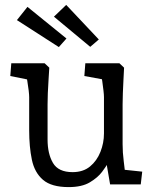

<svg xmlns="http://www.w3.org/2000/svg" viewBox="-20 -752 621 783"><path d="M260 11Q190 11 155.5 -18.5Q121 -48 110 -100.5Q99 -153 99 -221V-356Q99 -365 97 -382.5Q95 -400 91.5 -421Q88 -442 85 -459L121 -422L22 -442L26 -494H162L181 -476Q180 -455 178 -427Q176 -399 175 -372Q174 -345 174 -326V-183Q174 -125 196 -87.5Q218 -50 276 -50Q319 -50 347 -73Q375 -96 389.5 -132.5Q404 -169 404 -208V-356Q404 -365 402 -382.5Q400 -400 397 -421Q394 -442 391 -459L428 -423L324 -442L328 -494H467L486 -476Q485 -455 483.5 -427Q482 -399 481 -372Q480 -345 480 -326V-164Q480 -130 484.5 -95.5Q489 -61 492 -26L456 -63L560 -52L554 0H429L410 -111L420 -87Q414 -75 396.5 -51.5Q379 -28 346.5 -8.5Q314 11 260 11ZM220 -560 49 -670 92 -724 251 -595ZM348 -561 200 -684 250 -732 383 -591Z"/></svg>

Font: Andada Pro
Style: Regular
Weight: 400
Designer: Carolina Giovagnoli
Foundry: Huerta Tipografica
Version: Version 3.003